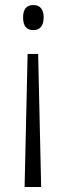

<svg xmlns="http://www.w3.org/2000/svg" viewBox="-20 -556 264 765"><path d="M154 -487C154 -519 139 -536 113 -536C84 -536 72 -517 72 -487C72 -453 85 -436 113 -436C139 -436 154 -453 154 -487ZM90 -341 78 189H144L132 -341Z"/></svg>

Font: Noto Sans Thai Looped Condensed Light
Style: Regular
Weight: 300
Width: 3
Designer: Sasikarn Vongin, Ben Mitchell
Foundry: The Fontpad Ltd
Version: Version 1.001